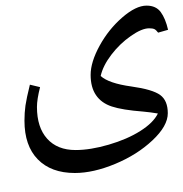

<svg xmlns="http://www.w3.org/2000/svg" viewBox="-20 -360 658 690"><path d="M547.4 47.9Q522 43.5 494.6 41Q419.4 35.2 381.8 22.7Q344.2 10.3 325 -18.1Q305.7 -46.4 305.7 -90.8Q305.7 -136.7 337.9 -195.6Q370.1 -254.4 419.2 -297.1Q468.3 -339.8 506.8 -339.8Q540.5 -339.8 557.6 -316.7Q574.7 -293.5 584 -252.9L548.3 -242.7Q541 -252.4 534.7 -255.4Q528.3 -258.3 516.1 -258.3Q489.7 -258.3 450.2 -230.7Q410.6 -203.1 380.4 -163.6Q350.1 -124 341.8 -86.9Q370.6 -60.5 451.7 -49.3Q528.3 -38.6 555.7 -18.6Q583 1.5 583 46.9Q583 92.8 527.8 144.5Q472.7 196.3 394 229Q315.4 261.7 249 261.7Q163.6 261.7 115.7 212.6Q67.9 163.6 67.9 73.7Q67.9 44.9 71.5 19.3Q75.2 -6.3 87.4 -55.7L124 -46.9Q112.8 -2.9 112.8 24.4Q112.8 97.7 149.4 138.4Q186 179.2 251.5 179.2Q304.7 179.2 370.8 159.9Q437 140.6 484.1 110.8Q531.2 81.1 547.4 47.9ZM205.1 -240.7ZM33.2 262.2ZM273.4 310.5Z"/></svg>

Font: Noto Naskh Arabic
Style: Regular
Weight: 400
Designer: Monotype Design team
Foundry: Monotype Imaging Inc.
Version: Version 1.01